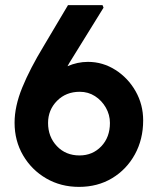

<svg xmlns="http://www.w3.org/2000/svg" viewBox="-20 -731 610 751"><path d="M289 0Q218 0 161 -33Q104 -66 70.5 -123Q37 -180 37 -251Q37 -315 67 -388.5Q97 -462 151 -551L246 -711H381L385 -701L260 -499Q251 -485 244 -472Q283 -489 324 -489Q382 -489 431.5 -457.5Q481 -426 510.5 -374Q540 -322 540 -260Q540 -186 507.5 -127Q475 -68 418.5 -34Q362 0 289 0ZM291 -123Q342 -123 376 -158.5Q410 -194 410 -250Q410 -282 394 -310Q378 -338 351.5 -355Q325 -372 292 -372Q238 -372 203 -336.5Q168 -301 168 -250Q168 -196 202.5 -159.5Q237 -123 291 -123Z"/></svg>

Font: Lexend SemiBold
Style: Regular
Weight: 600
Designer: Bonnie Shaver-Troup, Thomas Jockin
Foundry: Lexend
Version: Version 1.005; ttfautohint (v1.8.3)